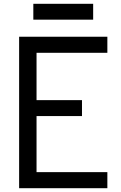

<svg xmlns="http://www.w3.org/2000/svg" viewBox="-20 -994 640 1014"><path d="M81 0V-800H547V-715H107L173 -782V-401L107 -465H413V-381H107L173 -445V-20L108 -85H547V0ZM156 -890V-974H472V-890Z"/></svg>

Font: Victor Mono SemiBold
Style: Regular
Weight: 600
Monospace: yes
Designer: Rune Bjørnerås
Version: Version 1.561;gftools[0.9.30]